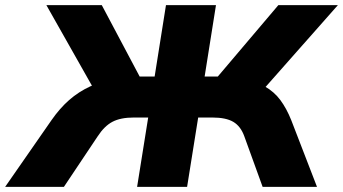

<svg xmlns="http://www.w3.org/2000/svg" viewBox="-63 -725 1331 745"><path d="M-43 0 137 -259Q169 -305 205.5 -337Q242 -369 287.5 -390Q333 -411 391 -420L307 -369L117 -705H332L489 -409L462 -428H537L581 -705H775L731 -428H805L766 -409L1017 -705H1248L951 -369L872 -420Q927 -411 964 -390Q1001 -369 1025 -336.5Q1049 -304 1067 -259L1167 0H956L885 -196Q871 -235 842.5 -252Q814 -269 761 -269H706L663 0H469L512 -269H456Q405 -269 373.5 -252.5Q342 -236 316 -196L185 0Z"/></svg>

Font: Nunito Sans 10pt SemiExpanded Black
Style: Italic
Weight: 900
Width: 6
Italic angle: -9°
Designer: Vernon Adams
Foundry: Vernon Adams
Version: Version 3.101;gftools[0.9.27]